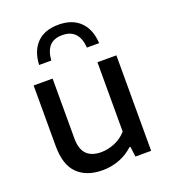

<svg xmlns="http://www.w3.org/2000/svg" viewBox="-146 -911 910 1028"><g transform="rotate(-20 309.0 -397.0)"><path d="M70 -199V-544H178V-205Q178 -140.5 206.8 -112.5Q235.5 -84.5 288.5 -84.5Q328 -84.5 367 -101Q406 -117.5 433.5 -149V-544H541.5V0H452L444.5 -58H439Q403.5 -25 358.2 -8Q313 9 263 9Q173 9 121.5 -41Q70 -91 70 -199ZM305.5 -804.5Q384 -804.5 428.5 -760.2Q473 -716 477 -637H407.5Q399.5 -745 305.5 -745Q257 -745 232.5 -717.5Q208 -690 204.5 -637H135Q139 -716.5 182.5 -760.5Q226 -804.5 305.5 -804.5Z"/></g></svg>

Font: Encode Sans Semi Expanded Medium
Style: Regular
Weight: 500
Width: 6
Designer: Multiple Designers
Foundry: Impallari Type
Version: Version 2.000